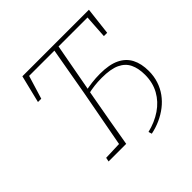

<svg xmlns="http://www.w3.org/2000/svg" viewBox="-187 -843 1071 1071"><g transform="rotate(-45 349.0 -307.5)"><path d="M420 61 414 41Q476 26 524 -6.5Q572 -39 599 -87.5Q626 -136 626 -198Q626 -249 609 -284.5Q592 -320 552.5 -338.5Q513 -357 443 -357Q411 -357 382.5 -353.5Q354 -350 326 -343L328 -366Q354 -372 386 -376Q418 -380 453 -380Q525 -380 569.5 -358.5Q614 -337 635 -296.5Q656 -256 656 -198Q656 -157 644 -120.5Q632 -84 610.5 -54.5Q589 -25 559.5 -2Q530 21 494.5 37Q459 53 420 61ZM96 -513 136 -676H661L642 -513H616L626 -670L641 -651H154L170 -670L122 -513ZM140 0 145 -24 258 -28H269L267 0ZM245 0 313 -364Q327 -442 340.5 -520Q354 -598 368 -676H401L334 -313Q320 -235 306 -156.5Q292 -78 279 0Z"/></g></svg>

Font: Source Serif 4 ExtraLight
Style: Italic
Weight: 250
Italic angle: -12°
Designer: Frank Grießhammer
Foundry: Adobe Systems Incorporated
Version: Version 4.004;hotconv 1.0.116;makeotfexe 2.5.65601